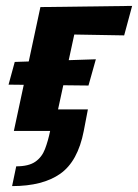

<svg xmlns="http://www.w3.org/2000/svg" viewBox="-20 -444 468 651"><path d="M27 0 117 -420H252L161 0ZM21 187 35 120Q77 120 99.5 104.5Q122 89 132.5 61.5Q143 34 150 0H99L114 -73H278L264 0Q244 103 184.5 145Q125 187 21 187ZM280 -154 9 -157 30 -234 305 -243ZM401 -324 170 -328 117 -420 428 -424Z"/></svg>

Font: Ysabeau Infant ExtraBold
Style: Italic
Weight: 800
Italic angle: -12°
Designer: Christian Thalmann (Catharsis Fonts)
Version: Version 2.001;gftools[0.9.30]; featfreeze: ss01,ss02,lnum